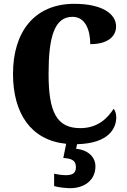

<svg xmlns="http://www.w3.org/2000/svg" viewBox="-20 -744 666 1004"><path d="M347 240C423 240 479 197 479 126C479 73 435 39 378 34L383 10C550 6 588 -74 588 -131C588 -146 583 -166 574 -175C545 -130 495 -74 400 -74C277 -74 234 -156 234 -358C234 -547 263 -656 359 -656C430 -656 452 -580 452 -513C544 -513 587 -554 587 -606C587 -671 515 -724 369 -724C158 -724 48 -575 48 -358C48 -153 140 -11 326 8L311 82C349 85 377 91 377 130C377 164 356 172 323 172C307 172 284 169 263 164V229C284 236 328 240 347 240Z"/></svg>

Font: Noto Serif Tamil Condensed Black
Style: Regular
Weight: 900
Width: 3
Designer: Indian Type Foundry, Tom Grace, and the Monotype Design Team
Foundry: Monotype Imaging Inc.
Version: Version 2.004